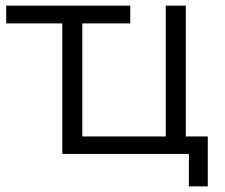

<svg xmlns="http://www.w3.org/2000/svg" viewBox="-20 -546 797 681"><path d="M639 -62H717V115H650V0H201V-463H2V-526H442V-463H272V-62H568V-526H639Z"/></svg>

Font: Montserrat Alternates
Style: Regular
Weight: 400
Designer: Julieta Ulanovsky
Foundry: Julieta Ulanovsky
Version: Version 7.200;PS 007.200;hotconv 1.0.88;makeotf.lib2.5.64775